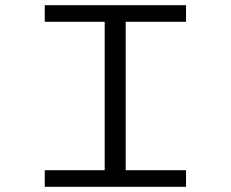

<svg xmlns="http://www.w3.org/2000/svg" viewBox="-20 -720 890 740"><path d="M697 -636H464.5V-64H697V0H152.5V-64H383.5V-636H152.5V-700H697Z"/></svg>

Font: League Mono Wide Light
Style: Regular
Weight: 300
Width: 8
Designer: Tyler Finck
Foundry: The League of Moveable Type / Tyler Finck
Version: Version 2.210